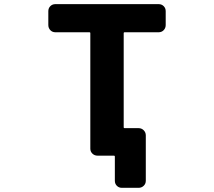

<svg xmlns="http://www.w3.org/2000/svg" viewBox="-20 -775 1040 933"><path d="M572.3 137.7Q557.6 137.7 547.9 127.9Q538.1 118.2 538.1 103.5V-13.7Q538.1 -18.6 533.2 -18.6H454.1Q439.5 -18.6 429.2 -28.3Q418.9 -38.1 418.9 -52.7V-614.3Q418.9 -618.2 415 -618.2H249Q234.4 -618.2 224.6 -628.4Q214.8 -638.7 214.8 -653.3V-720.7Q214.8 -735.4 224.6 -745.1Q234.4 -754.9 249 -754.9H751Q765.6 -754.9 775.4 -745.1Q785.2 -735.4 785.2 -720.7V-653.3Q785.2 -638.7 775.4 -628.4Q765.6 -618.2 751 -618.2H585Q581.1 -618.2 581.1 -614.3V-156.2Q581.1 -152.3 585 -152.3H653.3Q668 -152.3 678.2 -142.1Q688.5 -131.8 688.5 -117.2V103.5Q688.5 118.2 678.2 127.9Q668 137.7 653.3 137.7Z"/></svg>

Font: Rounded-L Mgen+ 1mn bold
Style: Bold
Weight: 700
Designer: [Source Han Sans]
Ryoko NISHIZUKA  (kana & ideographs); Paul D. Hunt (Latin, Greek & Cyrillic); Wenlong ZHANG  (bopomofo
Version: Version 1.059.20150602